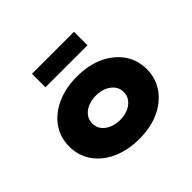

<svg xmlns="http://www.w3.org/2000/svg" viewBox="-174 -978 1208 1208"><g transform="rotate(-45 430.5 -374.0)"><path d="M431 10Q331 10 252.5 -25.5Q174 -61 130 -124Q86 -187 86 -268Q86 -350 130 -412.5Q174 -475 252.5 -510.5Q331 -546 431 -546Q534 -546 611 -510.5Q688 -475 732 -412.5Q776 -350 776 -268Q776 -187 732 -124Q688 -61 611 -25.5Q534 10 431 10ZM432 -160Q471 -160 502.5 -173.5Q534 -187 553 -211.5Q572 -236 571 -268Q572 -301 553 -325.5Q534 -350 502.5 -363.5Q471 -377 432 -377Q393 -377 360.5 -363.5Q328 -350 309.5 -325.5Q291 -301 291 -268Q291 -236 309.5 -211.5Q328 -187 360.5 -173.5Q393 -160 432 -160ZM244 -638V-758H618V-638Z"/></g></svg>

Font: Lexend Giga Black
Style: Regular
Weight: 900
Designer: Bonnie Shaver-Troup, Thomas Jockin
Foundry: Lexend
Version: Version 1.007